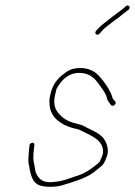

<svg xmlns="http://www.w3.org/2000/svg" viewBox="-20 -712 502 714"><path d="M350.5 -587C359.6 -597.6 363.4 -603.1 377.8 -614C396.5 -628.2 401.7 -633.5 420.1 -646C432.7 -656.2 445.2 -666.3 458.1 -676C467.9 -684 457.9 -697 448.1 -689L435.5 -678C410.8 -659.4 392.3 -646.1 368.8 -627C352.3 -614.4 347.7 -608.1 336.8 -597C329.3 -586.7 341.4 -577.4 350.5 -587ZM408.3 -335C404.8 -338.7 397.9 -345.1 397.8 -350C392.1 -371.2 376.9 -394.1 364.3 -410.5C345.4 -435 325.4 -459 277.5 -459C248 -459 230.9 -449.3 210.9 -432.5C188 -413.3 174.9 -393.9 166.9 -359C162.1 -338.5 163.9 -332 164.6 -319C169.1 -275.3 205.4 -249.3 248.1 -236.5C262.9 -232.1 272.5 -232.3 283.9 -225C317.4 -208 366.3 -191.3 363.2 -144C362.7 -134.8 355.3 -122.4 352.3 -114C351.7 -111.3 348.1 -107.3 341.5 -102C317.4 -82.4 293.2 -65.2 259.9 -56C232.5 -47.1 214.7 -38.4 185.3 -36C140.4 -28.8 123.7 -45.9 113.2 -70C109.5 -81.3 108.9 -97.2 105.9 -108C101.6 -124.2 105.4 -151.9 107.9 -173C109.4 -185 90.9 -183 89.5 -171C87.6 -154.9 86 -134.9 85.5 -119C84.5 -103.4 89.1 -97.8 90.2 -83C93.9 -63 100.9 -39.8 115.7 -29C131.6 -15.4 178.1 -14.3 208.1 -22C248.1 -34.4 296.6 -47.3 328.4 -71L351.8 -90C368.3 -102.5 368.5 -109.4 376.5 -128C387 -152.3 377.2 -178 369.6 -191C358.8 -209.6 334.4 -222.8 313.6 -232C302 -237.1 289.3 -246.3 276.5 -249C243.8 -256.7 219.6 -265.5 202 -286C185.3 -303.2 176.7 -323.6 184.9 -359L189.7 -380C191.3 -384 194.9 -390 200.4 -398C216.6 -421.6 240.9 -441 273.8 -441C314.5 -441 333.3 -419.3 348.8 -397.5C359.1 -383 375.1 -363.3 378.4 -344C380.5 -336.3 387.8 -327.8 393.1 -321C400.6 -313 415.8 -327 408.3 -335Z"/></svg>

Font: HoneyBee
Style: BLnIt
Weight: 100
Foundry: Cannot Into Space Fonts
Version: Version 0.89